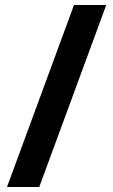

<svg xmlns="http://www.w3.org/2000/svg" viewBox="-20 -741 451 768"><path d="M405 -721 137 7H8L276 -721Z"/></svg>

Font: Noto Sans Lao SemiCondensed
Style: Bold
Weight: 700
Width: 4
Designer: Monotype Design Team
Foundry: Monotype Imaging Inc.
Version: Version 2.003; ttfautohint (v1.8.4.7-5d5b)